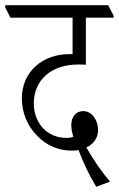

<svg xmlns="http://www.w3.org/2000/svg" viewBox="-48 -643 457 738"><path d="M322 75 375 55C347 23 311 -28 284 -76C316 -91 329 -118 329 -143C329 -180 306 -216 272 -216C244 -216 226 -194 226 -162C226 -147 229 -133 234 -118C227 -114 217 -113 207 -113C134 -113 82 -169 82 -246C82 -336 150 -395 252 -395C262 -395 274 -395 282 -394V-575H389V-582L368 -623H-28V-615L-8 -575H231V-435C227 -435 223 -435 219 -435C114 -435 36 -366 36 -265C36 -209 58 -157 96 -120C129 -85 176 -64 228 -64C238 -64 246 -65 254 -66C270 -22 295 31 322 75Z"/></svg>

Font: Noto Serif Devanagari ExtraCondensed Light
Style: Regular
Weight: 300
Width: 2
Designer: Universal Thirst, Indian Type Foundry and the Monotype Design Team
Foundry: Monotype Imaging Inc.
Version: Version 2.004